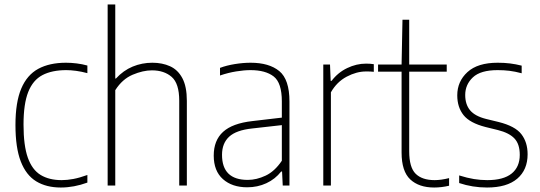

<svg xmlns="http://www.w3.org/2000/svg" viewBox="-20 -828 2411 857"><path d="M251.5 9Q187 9 141.8 -18.5Q96.5 -46 72.8 -107.2Q49 -168.5 49 -270Q49 -371.5 74.8 -432.5Q100.5 -493.5 150.8 -520.8Q201 -548 274.5 -548Q297 -548 321.8 -545Q346.5 -542 370 -535.5V-501.5Q344 -508.5 319.5 -511.8Q295 -515 276 -515Q212 -515 169.5 -492.8Q127 -470.5 106 -417.5Q85 -364.5 85 -272Q85 -178.5 104.2 -124.2Q123.5 -70 161.5 -47Q199.5 -24 255.5 -24Q279.5 -24 307.5 -29.2Q335.5 -34.5 370 -47V-13Q310 9 251.5 9Z M460.5 0V-808H494.5V-477.5H497.5Q530.5 -513.5 572.2 -530.8Q614 -548 660 -548Q704.5 -548 739.2 -532.2Q774 -516.5 794 -479Q814 -441.5 814 -377.5V0H780V-378.5Q780 -455.5 746.2 -484.8Q712.5 -514 658 -514Q618.5 -514 572.2 -494.5Q526 -475 494.5 -425.5V0Z M1083.5 8Q1016 8 975 -28.5Q934 -65 934 -133.5Q934 -201.5 975.8 -239.5Q1017.5 -277.5 1106 -287.5L1238 -303V-375.5Q1238 -458.5 1201.5 -486.8Q1165 -515 1098 -515Q1069.5 -515 1034 -509.2Q998.5 -503.5 962 -491V-525Q991 -536 1028.2 -542Q1065.5 -548 1098.5 -548Q1181 -548 1226.5 -510.8Q1272 -473.5 1272 -375V0H1242L1239 -62.5H1235Q1208.5 -28.5 1169 -10.2Q1129.5 8 1083.5 8ZM971 -137Q971 -25 1086 -25Q1125 -25 1165.5 -44Q1206 -63 1238 -110.5V-269.5L1105 -254.5Q1034.5 -247 1002.8 -217.8Q971 -188.5 971 -137Z M1423 0V-540H1453L1456 -467H1460Q1488.5 -504.5 1529.8 -524.2Q1571 -544 1614 -544Q1633 -544 1648.5 -541.5V-507.5Q1639.5 -508.5 1631.8 -508.8Q1624 -509 1613.5 -509Q1571.5 -509 1527.5 -485.8Q1483.5 -462.5 1457 -416V0Z M1918 9Q1850 9 1811.2 -27.2Q1772.5 -63.5 1772.5 -147V-508H1667.5V-540H1772.5L1776.5 -740H1806.5V-540H1974V-508H1806.5V-153Q1806.5 -81 1835.2 -52.5Q1864 -24 1920 -24Q1948.5 -24 1984.5 -33V1Q1950.5 9 1918 9Z M2154 9Q2089 9 2029.5 -11V-45Q2066 -33.5 2095.5 -28.8Q2125 -24 2155 -24Q2227 -24 2263.5 -53.2Q2300 -82.5 2300 -137Q2300 -185 2276.2 -210Q2252.5 -235 2202.5 -247.5L2147.5 -261Q2077 -279 2049 -314.2Q2021 -349.5 2021 -402.5Q2021 -464.5 2066.5 -506.2Q2112 -548 2201.5 -548Q2231 -548 2257 -544.8Q2283 -541.5 2308.5 -535V-501Q2278.5 -509 2253.8 -512Q2229 -515 2201.5 -515Q2125 -515 2090.8 -482.8Q2056.5 -450.5 2056.5 -404Q2056.5 -362 2078.2 -335.8Q2100 -309.5 2150 -297L2205.5 -283.5Q2279.5 -265 2307.2 -229Q2335 -193 2335 -139.5Q2335 -70 2288.8 -30.5Q2242.5 9 2154 9Z"/></svg>

Font: Encode Sans Semi Condensed Thin
Style: Regular
Weight: 100
Width: 4
Designer: Multiple Designers
Foundry: Impallari Type
Version: Version 3.000; ttfautohint (v1.8.3) -l 8 -r 50 -G 200 -x 14 